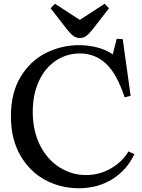

<svg xmlns="http://www.w3.org/2000/svg" viewBox="-20 -990 756 1020"><path d="M400 -750Q450 -750 496.5 -738Q543 -726 579 -701L600 -784L632 -782L674 -481L642 -473Q601 -598 543 -652Q485 -706 405 -706Q333 -706 275.5 -667Q218 -628 186 -557.5Q154 -487 154 -396Q154 -294 193 -217.5Q232 -141 297 -100.5Q362 -60 437 -60Q507 -60 568 -94.5Q629 -129 662 -185H664L694 -171Q655 -88 578 -39Q501 10 398 10Q302 10 220 -34Q138 -78 88 -164.5Q38 -251 38 -373Q38 -496 89 -581Q140 -666 223 -708Q306 -750 400 -750ZM404 -788Q386 -788 371 -798.5Q356 -809 339 -830L249 -946L272 -970L403 -885H405L536 -970L559 -946L469 -830Q452 -809 437 -798.5Q422 -788 404 -788Z"/></svg>

Font: Minipax
Style: Regular
Weight: 400
Designer: Raphaël Ronot, Igor Stepanchenko (Cyrillic)
Foundry: steppetype
Version: Version 1.002